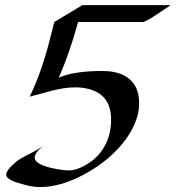

<svg xmlns="http://www.w3.org/2000/svg" viewBox="-20 -552 692 756"><path d="M151.9 21.5Q116.7 48.8 116.7 68.4Q116.7 98.1 206.1 114.3Q235.8 119.1 251 119.1Q272.9 119.1 299.8 106.9Q357.4 80.1 387.5 31.2Q417.5 -17.6 417.5 -80.6Q417.5 -177.2 332.5 -200.7Q306.2 -208 279.1 -208Q252 -208 229.7 -204.3Q207.5 -200.7 185.1 -195.1Q162.6 -189.5 140.6 -183.1Q118.7 -176.8 96.7 -171.4Q141.1 -260.7 174.8 -390.6Q184.6 -428.2 193.8 -465.3L304.2 -531.7H651.9Q645 -527.3 629.2 -516.4Q613.3 -505.4 595.7 -494.1Q551.8 -465.3 541.5 -465.3H287.6Q253.4 -341.3 211.4 -246.1Q271 -272.5 382.3 -272.5Q484.4 -272.5 516.6 -205.1Q527.8 -181.2 527.8 -142.8Q527.8 -104.5 509.8 -63.2Q491.7 -22 461.2 14.9Q430.7 51.8 390.9 82.8Q351.1 113.8 307.6 136.7Q216.3 184.6 138.2 184.6Q110.8 184.6 78.6 176Q46.4 167.5 33.7 162.1Q4.4 149.9 4.4 135.7Q4.4 117.2 44.9 84Q61 71.3 86.9 58.6Q135.7 34.2 151.9 21.5Z"/></svg>

Font: Fondamento
Style: Italic
Weight: 400
Italic angle: -12°
Version: Version 1.000